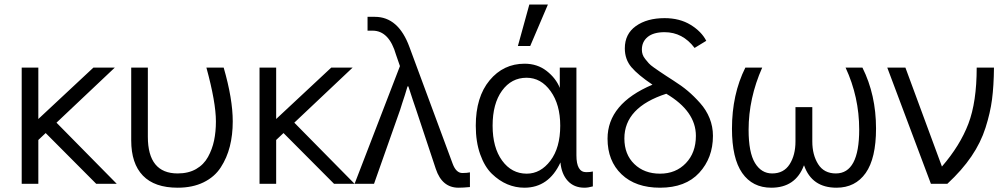

<svg xmlns="http://www.w3.org/2000/svg" viewBox="-20 -831 4536 868"><path d="M78.1 0V-525.4H153.3V-293L402.3 -525.4H499L235.4 -276.4L507.8 0H415L186.5 -229.5L153.3 -198.2V0Z M573.2 -196.3V-525.4H648.4V-212.9Q648.4 -46.9 783.2 -46.9Q832 -46.9 866.7 -66.9Q901.4 -86.9 920.4 -121.6Q939.5 -156.2 947.8 -195.8Q956.1 -235.4 956.1 -282.2Q956.1 -368.2 913.1 -525.4H991.2Q1032.2 -383.8 1032.2 -282.2Q1032.2 -220.7 1019 -168.9Q1005.9 -117.2 978 -74.2Q950.2 -31.2 900.4 -6.8Q850.6 17.6 783.2 17.6Q678.7 17.6 626 -37.1Q573.2 -91.8 573.2 -196.3Z M1153.3 0V-525.4H1228.5V-293L1477.5 -525.4H1574.2L1310.5 -276.4L1583 0H1490.2L1261.7 -229.5L1228.5 -198.2V0Z M1583 0 1788.1 -532.2 1770.5 -583Q1739.3 -692.4 1664.1 -692.4H1641.6V-754.9H1674.8Q1781.2 -754.9 1831.1 -618.2L2026.4 -90.8Q2042 -48.8 2070.3 -48.8Q2090.8 -48.8 2104.5 -51.8V14.6Q2074.2 17.6 2052.7 17.6Q1978.5 17.6 1950.2 -67.4L1861.3 -335Q1858.4 -343.8 1846.7 -377.9Q1835 -412.1 1826.2 -440.4H1822.3Q1816.4 -419.9 1810.5 -401.4Q1804.7 -382.8 1798.3 -364.3Q1792 -345.7 1789.1 -335L1670.9 0Z M2130.9 -262.7Q2130.9 -392.6 2193.4 -467.8Q2255.9 -543 2351.6 -543Q2409.2 -543 2451.2 -510.3Q2493.2 -477.5 2510.7 -433.6V-525.4H2585.9V-128.9Q2585.9 -52.7 2629.9 -52.7Q2648.4 -52.7 2660.2 -55.7V11.7Q2638.7 17.6 2622.1 17.6Q2575.2 17.6 2546.9 -13.2Q2518.6 -43.9 2513.7 -96.7Q2460.9 17.6 2350.6 17.6Q2310.5 17.6 2273.4 2Q2236.3 -13.7 2203.6 -45.4Q2170.9 -77.1 2150.9 -133.3Q2130.9 -189.5 2130.9 -262.7ZM2207 -262.7Q2207 -164.1 2250 -105Q2293 -45.9 2361.3 -45.9Q2423.8 -45.9 2468.3 -104.5Q2512.7 -163.1 2512.7 -262.7Q2512.7 -358.4 2469.2 -418.9Q2425.8 -479.5 2360.4 -479.5Q2292 -479.5 2249.5 -420.9Q2207 -362.3 2207 -262.7ZM2321.3 -623 2373 -810.5H2457L2377 -623Z M2726.6 -204.1Q2726.6 -362.3 2929.7 -448.2Q2864.3 -492.2 2834.5 -527.3Q2804.7 -562.5 2804.7 -612.3Q2804.7 -677.7 2855 -713.4Q2905.3 -749 2984.4 -749Q3052.7 -749 3102.1 -718.8Q3151.4 -688.5 3172.9 -646.5L3120.1 -614.3Q3066.4 -685.5 2984.4 -685.5Q2934.6 -685.5 2908.2 -664.1Q2881.8 -642.6 2881.8 -606.4Q2881.8 -594.7 2885.3 -584.5Q2888.7 -574.2 2897.5 -563.5Q2906.2 -552.7 2913.1 -544.9Q2919.9 -537.1 2936.5 -525.4Q2953.1 -513.7 2961.9 -507.8Q2970.7 -502 2992.7 -487.3Q3014.6 -472.7 3024.4 -466.8Q3061.5 -443.4 3089.4 -419.9Q3117.2 -396.5 3145 -365.2Q3172.9 -334 3188 -296.4Q3203.1 -258.8 3203.1 -216.8Q3203.1 -117.2 3141.1 -49.8Q3079.1 17.6 2963.9 17.6Q2853.5 17.6 2790 -43Q2726.6 -103.5 2726.6 -204.1ZM2802.7 -205.1Q2802.7 -132.8 2847.7 -89.4Q2892.6 -45.9 2963.9 -45.9Q3035.2 -45.9 3080.6 -93.3Q3126 -140.6 3126 -216.8Q3126 -328.1 2992.2 -407.2Q2802.7 -345.7 2802.7 -205.1Z M3289.1 -249Q3289.1 -404.3 3349.6 -525.4H3425.8Q3364.3 -386.7 3364.3 -244.1Q3364.3 -141.6 3393.1 -94.2Q3421.9 -46.9 3470.7 -46.9Q3523.4 -46.9 3549.8 -88.4Q3576.2 -129.9 3576.2 -191.4V-346.7H3652.3V-191.4Q3652.3 -130.9 3678.7 -88.9Q3705.1 -46.9 3758.8 -46.9Q3864.3 -46.9 3864.3 -245.1Q3864.3 -392.6 3802.7 -525.4H3878.9Q3940.4 -402.3 3940.4 -250Q3940.4 -115.2 3893.6 -48.8Q3846.7 17.6 3761.7 17.6Q3650.4 17.6 3615.2 -83H3614.3Q3576.2 17.6 3466.8 17.6Q3381.8 17.6 3335.4 -48.8Q3289.1 -115.2 3289.1 -249Z M3991.2 -525.4H4073.2L4238.3 -78.1Q4320.3 -172.9 4357.9 -271.5Q4395.5 -370.1 4395.5 -525.4H4473.6Q4472.7 -442.4 4464.8 -381.8Q4457 -321.3 4435.5 -253.9Q4414.1 -186.5 4371.6 -124Q4329.1 -61.5 4262.7 0H4188.5Z"/></svg>

Font: Gothic A1
Style: Regular
Weight: 400
Designer: HanYang I&C Co.,Ltd.
Foundry: HanYang I&C Co.,Ltd.
Version: Version 2.50